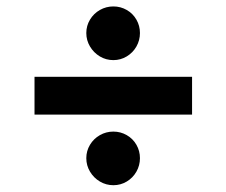

<svg xmlns="http://www.w3.org/2000/svg" viewBox="-20 -576 693 588"><path d="M568.2 -225.1H85.7V-340.7H568.2ZM244.3 -91.6Q244.3 -113.7 255.6 -132.6Q266.9 -151.4 286 -162.2Q305 -173 327.2 -173Q349.3 -173 368.1 -162.2Q387 -151.4 397.8 -132.6Q408.6 -113.7 408.6 -91.6Q408.6 -69.4 397.8 -50.4Q387 -31.3 368.1 -20Q349.3 -8.8 327.2 -8.8Q305 -8.8 286 -20Q266.9 -31.3 255.6 -50.4Q244.3 -69.4 244.3 -91.6ZM244.3 -474.8Q244.3 -497 255.6 -515.8Q266.9 -534.7 286 -545.5Q305 -556.3 327.2 -556.3Q349.3 -556.3 368.1 -545.5Q387 -534.7 397.8 -515.8Q408.6 -497 408.6 -474.8Q408.6 -452.7 397.8 -433.6Q387 -414.6 368.1 -403.2Q349.3 -391.9 327.2 -391.9Q304.6 -391.9 285.8 -403.2Q266.9 -414.6 255.6 -433.6Q244.3 -452.7 244.3 -474.8Z"/></svg>

Font: Pretendard JP Variable
Style: Regular
Weight: 400
Designer: Base glyphs from Inter by Rasmus Andersson; Hangul glyphs from Noto Sans CJK(Source Han Sans) by Jang Soo-young and Kang
Foundry: Kil Hyung-jin
Version: Version 1.307;Glyphs 3.2 (3192)